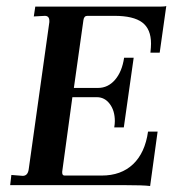

<svg xmlns="http://www.w3.org/2000/svg" viewBox="-20 -619 594 642"><path d="M392 0H14L18 -34L56 -31Q73 -31 76 -53L145 -545V-549Q145 -566 130 -566L93 -564L98 -597H519Q532 -597 536 -599L514 -443H483Q485 -462 485 -473Q485 -522 455.5 -544Q426 -566 363 -566H272Q261 -566 259 -552L227 -325H308Q341 -325 364.5 -352Q388 -379 395 -426H427L394 -193H362Q364 -205 364 -214Q364 -249 347 -271.5Q330 -294 304 -294H222L188 -45V-42Q188 -32 196 -32H320Q385 -32 425 -70Q465 -108 475 -179H507L482 3Q460 0 392 0Z"/></svg>

Font: Unna Medium
Style: Italic
Weight: 500
Italic angle: -8.05°
Designer: Jorge de Buen Unna
Foundry: Omnibus-Type
Version: Version 2.008